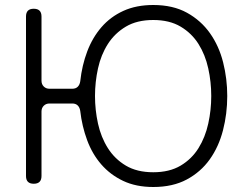

<svg xmlns="http://www.w3.org/2000/svg" viewBox="-20 -735 975 768"><path d="M593 13Q524 13 472.5 -11.5Q421 -36 385 -77.5Q349 -119 328.5 -174.5Q308 -230 301 -291Q299 -305 291 -313Q283 -321 269 -321H178Q164 -321 155 -312Q146 -303 146 -289V-31Q146 0 115 0Q84 0 84 -31V-669Q84 -700 115 -700Q146 -700 146 -669V-412Q146 -398 155 -389Q164 -380 178 -380H269Q283 -380 291 -388Q299 -396 301 -410Q308 -474 329 -529.5Q350 -585 386 -626.5Q422 -668 473.5 -691.5Q525 -715 593 -715Q672 -715 728 -684Q784 -653 820 -602Q856 -551 872.5 -485.5Q889 -420 889 -351Q889 -280 872 -214Q855 -148 819 -97.5Q783 -47 727 -17Q671 13 593 13ZM593 -46Q658 -46 702.5 -72.5Q747 -99 774 -142.5Q801 -186 813 -240.5Q825 -295 825 -351Q825 -407 813 -461.5Q801 -516 774 -559Q747 -602 702.5 -628.5Q658 -655 593 -655Q528 -655 483.5 -628.5Q439 -602 411.5 -559Q384 -516 372 -461.5Q360 -407 360 -351Q360 -295 372 -240.5Q384 -186 411.5 -142.5Q439 -99 483.5 -72.5Q528 -46 593 -46Z"/></svg>

Font: Higure Gothic
Style: Regular
Weight: 400
Designer: Yoshimichi Ohira
Foundry: Positype
Version: Version 1.000